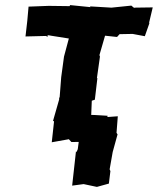

<svg xmlns="http://www.w3.org/2000/svg" viewBox="-20 -553 619 753"><path d="M548 -411 567 -465 564 -461 579 -524 508 -523 506 -522 495 -531 417 -523 333 -528 335 -525 255 -533 253 -529H248L171 -530L92 -527L87 -471L80 -410L161 -412L166 -408L167 -415L175 -414L180 -413L250 -402L231 -331L220 -250L214 -172L212 -169V-163L188 -79L192 -77L183 5L250 -7L260 4L325 3L332 -72L337 -84L340 -158L352 -162L362 -247L360 -246L372 -331L370 -337L392 -413L439 -408L449 -419L500 -420ZM407 167 413 118 410 111 422 43 441 -26 437 -32 442 -97 401 -94 402 -99 351 -102 313 -103 293 -29 285 32 280 44 278 40 270 112 263 175 308 169 360 180Z"/></svg>

Font: Asimov Print
Style: DIt
Weight: 250
Width: 0
Designer: Google
Version: Version 2.000980: 2014